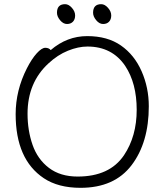

<svg xmlns="http://www.w3.org/2000/svg" viewBox="-20 -884 785 920"><path d="M426 -823Q426 -864 465 -864Q482 -864 497.5 -846.5Q513 -829 513 -810Q513 -791 502.5 -780Q492 -769 474 -769Q456 -769 441 -787Q426 -805 426 -823ZM253 -823Q253 -864 292 -864Q309 -864 324.5 -846.5Q340 -829 340 -810Q340 -791 329.5 -780Q319 -769 301 -769Q283 -769 268 -787Q253 -805 253 -823ZM223 -644Q301 -711 398 -711Q495 -711 559.5 -666Q624 -621 658.5 -542.5Q693 -464 693 -375Q693 -201 610.5 -92.5Q528 16 366 16Q259 16 190 -30Q55 -120 55 -337Q55 -451 109 -557Q132 -602 156 -628.5Q180 -655 197 -655Q214 -655 223 -644ZM352 -38Q505 -38 574 -140Q635 -231 635 -358Q635 -485 580 -568Q517 -661 399 -661Q355 -661 305.5 -641Q256 -621 212 -580Q112 -488 112 -339Q112 -259 136 -190Q160 -121 214.5 -79.5Q269 -38 352 -38Z"/></svg>

Font: ToneOZ-Pinyin-WenKai-Light
Style: Light
Weight: 300
Designer: Fontworks Inc.
Foundry: ToneOZ
Version: Version 0.240331